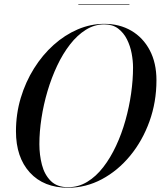

<svg xmlns="http://www.w3.org/2000/svg" viewBox="-20 -872 755 902"><path d="M300 10Q185.5 10 120.2 -61.5Q55 -133 55 -255Q55 -337 77.5 -412Q100 -487 139.8 -550.5Q179.5 -614 232 -661Q284.5 -708 345.2 -734Q406 -760 470 -760Q541.5 -760 596.8 -727.8Q652 -695.5 683.5 -636Q715 -576.5 715 -495Q715 -392.5 682 -301.2Q649 -210 591.2 -140Q533.5 -70 458.5 -30Q383.5 10 300 10ZM300 7.5Q348.5 7.5 390 -17.8Q431.5 -43 465.2 -86.8Q499 -130.5 525.2 -186.8Q551.5 -243 569.2 -306.2Q587 -369.5 596 -433.2Q605 -497 605 -555Q605 -586 598.5 -621Q592 -656 576.5 -687Q561 -718 535 -737.8Q509 -757.5 470 -757.5Q424 -757.5 383.5 -732.2Q343 -707 309 -663.2Q275 -619.5 248.5 -563.2Q222 -507 203.2 -443.8Q184.5 -380.5 174.8 -316.8Q165 -253 165 -195Q165 -144 177 -97.8Q189 -51.5 218.5 -22Q248 7.5 300 7.5ZM348 -850V-852.5H588V-850Z"/></svg>

Font: Bodoni Moda 72pt
Style: Italic
Weight: 400
Italic angle: -13°
Designer: Owen Earl
Foundry: indestructible type
Version: Version 2.005